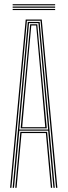

<svg xmlns="http://www.w3.org/2000/svg" viewBox="-20 -893 321 913"><path d="M28 0 102.2 -800H178.5L252.8 0H246.5L172.8 -794.5H108L34.2 0ZM52.5 0 76.8 -265.8H204L228.2 0H222L198.2 -260.2H82.5L58.8 0ZM40.2 0 112.2 -788.8H168.5L240.5 0H234.2L209 -271.5H71.8L46.5 0ZM71.8 -277H208.8L190 -485.2L162.8 -783H118L90.8 -485.2ZM78.2 -282.8 96.8 -485.2 123.5 -777.5H157.2L184 -485.2L202.5 -282.8ZM85.5 -288.2H195.2L178 -485.2L152 -772H128.8L102.8 -485.2ZM242.2 -867.5H40.2V-873H242.2ZM242.2 -845H40.2V-850.5H242.2ZM242.2 -856.2H40.2V-861.8H242.2Z"/></svg>

Font: Big Shoulders Inline Display ExtraLight
Style: Regular
Weight: 250
Version: Version 2.002